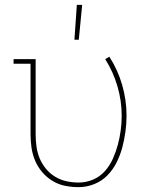

<svg xmlns="http://www.w3.org/2000/svg" viewBox="-20 -764 640 792"><path d="M304 8Q276 8 248.5 2.5Q221 -3 197 -17.5Q173 -32 154.5 -53.5Q136 -75 125 -101Q114 -127 110 -154.5Q106 -182 106 -210V-501H36V-520H127V-210Q127 -185 130.5 -159.5Q134 -134 143.5 -111Q153 -88 169.5 -68Q186 -48 207.5 -35Q229 -22 254 -16.5Q279 -11 304 -11Q335 -11 363.5 -23Q392 -35 412.5 -58Q433 -81 445.5 -109Q458 -137 466 -166.5Q474 -196 478 -226.5Q482 -257 482 -287Q482 -348 464.5 -408Q447 -468 414 -520L431 -530Q466 -476 484 -413.5Q502 -351 502 -287Q502 -254 497.5 -221Q493 -188 484.5 -156Q476 -124 461 -94Q446 -64 423 -40.5Q400 -17 368.5 -4.5Q337 8 304 8ZM287 -600 297 -744H319L305 -600Z"/></svg>

Font: Iosevka HT Thin Extended
Style: Regular
Weight: 100
Width: 7
Monospace: yes
Designer: Belleve Invis
Foundry: Belleve Invis
Version: Version 32.3.0; ttfautohint (v1.8.4)